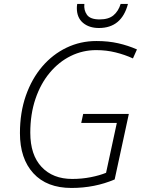

<svg xmlns="http://www.w3.org/2000/svg" viewBox="-20 -929 726 959"><path d="M336.9 9.8Q213.9 9.8 146.7 -63.5Q79.6 -136.7 79.6 -264.2Q79.6 -366.7 109.1 -451.2Q138.7 -535.6 190.9 -596.7Q243.2 -657.7 312.5 -690.9Q381.8 -724.1 461.4 -724.1Q521 -724.1 570.3 -712.9Q619.6 -701.7 664.1 -682.1L644 -637.2Q603.5 -655.8 557.4 -667.2Q511.2 -678.7 460.4 -678.7Q393.1 -678.7 333.5 -649.4Q273.9 -620.1 228.3 -565.4Q182.6 -510.7 157 -434.8Q131.3 -358.9 131.3 -266.1Q131.3 -155.3 187.7 -95.2Q244.1 -35.2 340.8 -35.2Q388.2 -35.2 432.9 -43.9Q477.5 -52.7 509.8 -65.9L563.5 -314.9H385.7L395.5 -359.9H623.5L552.7 -32.7Q453.1 9.8 336.9 9.8ZM474.1 -789.1Q425.3 -789.1 394.5 -814.9Q363.8 -840.8 363.8 -888.7Q363.8 -898.9 365.7 -909.2H401.4Q397.9 -878.4 414.3 -855.2Q430.7 -832 477.5 -832Q522.9 -832 547.4 -853Q571.8 -874 582.5 -909.2H619.1Q587.4 -789.1 474.1 -789.1Z"/></svg>

Font: Open Sans Light
Style: Italic
Weight: 300
Italic angle: -12°
Designer: Monotype Design Team
Foundry: Monotype Imaging Inc.
Version: Version 3.003; ttfautohint (v1.8.4)